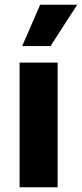

<svg xmlns="http://www.w3.org/2000/svg" viewBox="-20 -793 347 813"><path d="M63 0V-528H224V0ZM194 -598H74L150 -773H307Z"/></svg>

Font: Bricolage Grotesque 12pt ExtraBold
Style: Regular
Weight: 800
Designer: Mathieu Triay
Foundry: Atelier Triay
Version: Version 1.001; ttfautohint (v1.8.4.7-5d5b);gftools[0.9.33.de